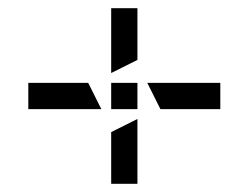

<svg xmlns="http://www.w3.org/2000/svg" viewBox="-20 -524 607 468"><path d="M49 -258H227L195 -322H49ZM251 -76H315V-234L251 -202ZM251 -258H315V-322H251ZM251 -346 315 -378V-504H251ZM339 -322 371 -258H517V-322Z"/></svg>

Font: Charger Static
Style: Regular
Weight: 1000
Designer: Jasper
Foundry: KineticPlasma Fonts/Cannot Into Space Fonts
Version: Version 1.1